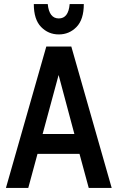

<svg xmlns="http://www.w3.org/2000/svg" viewBox="-20 -917 574 937"><path d="M9 0 206 -690H328L525 0H413L368 -166H163L118 0ZM188 -263H343L266 -551ZM145 -897H213Q220 -827 267 -827Q314 -827 320 -897H389Q389 -822 353.5 -785.5Q318 -749 267 -749Q216 -749 180.5 -785.5Q145 -822 145 -897Z"/></svg>

Font: Radio Canada Condensed Medium
Style: Regular
Weight: 500
Width: 3
Designer: Charles Daoud, Etienne Aubert Bonn, Alexandre Saumier Demers, Jacques Le Bailly
Foundry: Radio-Canada
Version: Version 2.104; ttfautohint (v1.8.4.7-5d5b);gftools[0.9.28.de